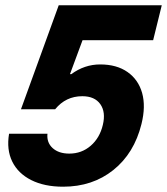

<svg xmlns="http://www.w3.org/2000/svg" viewBox="-20 -695 631 725"><path d="M218.3 10Q147.5 10 97.9 -15Q48.3 -40 26.2 -85Q4.2 -130 14.2 -190H159.2Q155.8 -156.7 178.8 -135.8Q201.7 -115 241.7 -115Q288.3 -115 322.5 -144.6Q356.7 -174.2 368.3 -223.3Q380 -271.7 358.8 -301.7Q337.5 -331.7 290.8 -331.7Q228.3 -331.7 188.3 -282.5H59.2L201.7 -675H590.8L558.3 -543.3H291.7L244.2 -415H249.2Q299.2 -451.7 358.3 -451.7Q420.8 -451.7 461.7 -422.9Q502.5 -394.2 516.7 -343.8Q530.8 -293.3 514.2 -226.7Q486.7 -115.8 407.9 -52.9Q329.2 10 218.3 10Z"/></svg>

Font: Funnel Sans ExtraBold
Style: Italic
Weight: 800
Italic angle: -14.036°
Version: Version 1.000; Beta; Release 5; Build 24; ttfautohint (v1.8.